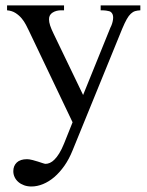

<svg xmlns="http://www.w3.org/2000/svg" viewBox="-20 -467 540 704"><path d="M494.6 -429.2Q483.9 -428.7 475.6 -426.3Q467.3 -423.8 459.7 -416.7Q452.1 -409.7 444.8 -396.7Q437.5 -383.8 428.2 -361.8L246.1 84.5Q233.4 116.2 216.1 140.9Q198.7 165.5 179 182.4Q159.2 199.2 137.7 208Q116.2 216.8 95.2 216.8Q80.6 216.8 68.4 212.4Q56.2 208 47.4 200.4Q38.6 192.9 33.7 182.6Q28.8 172.4 28.8 160.6Q28.8 141.1 41.5 128.9Q54.2 116.7 79.1 116.7Q86.9 116.7 97.4 119.4Q107.9 122.1 118.2 125.2Q128.4 128.4 136.2 131.1Q144 133.8 147 133.8Q154.8 133.8 163.1 130.1Q171.4 126.5 179.9 117.9Q188.5 109.4 197.3 95.2Q206.1 81.1 214.8 59.6L246.1 -18.6L85.4 -355.5Q81.1 -364.3 75 -376.2Q68.8 -388.2 59.6 -399.4Q50.3 -410.6 37.1 -419.2Q23.9 -427.7 5.9 -429.2V-447.3H214.8V-429.2H204.1Q186 -429.2 172.9 -420.9Q159.7 -412.6 159.7 -396.5Q159.7 -386.2 163.8 -373.5Q168 -360.8 176.3 -343.8L284.7 -118.7L384.8 -365.7Q392.1 -379.4 394.3 -394.8Q396.5 -410.2 390.6 -418.5Q389.2 -420.4 387.2 -422.4Q385.3 -424.3 380.9 -425.8Q376.5 -427.2 368.9 -428.2Q361.3 -429.2 349.1 -429.2V-447.3H494.6Z"/></svg>

Font: GodaGr
Style: Regular
Weight: 400
Version: 1.0.0